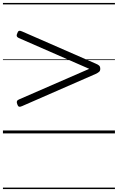

<svg xmlns="http://www.w3.org/2000/svg" viewBox="-20 -909 803 1308"><path d="M130 -186Q117 -180 109.5 -182.5Q102 -185 98 -198Q93 -210 95 -218Q97 -226 108 -231L588 -440L108 -650Q97 -655 94.5 -663Q92 -671 98 -683Q102 -696 109.5 -698.5Q117 -701 130 -695L631 -476Q648 -469 655.5 -462Q663 -455 663 -440Q663 -427 655.5 -420Q648 -413 631 -405ZM0 369H763V379H0ZM0 -20H763V0H0ZM0 -505H763V-500H0ZM0 -889H763V-879H0Z"/></svg>

Font: Playwrite HR Lijeva Guides
Style: Regular
Weight: 400
Designer: Veronika Burian, José Scaglione
Foundry: TypeTogether
Version: Version 1.003